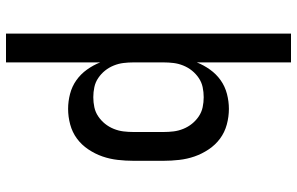

<svg xmlns="http://www.w3.org/2000/svg" viewBox="-195 -580 990 640"><g transform="rotate(90 300.0 -260.0)"><path d="M92 215V-735H188V-421Q197 -444 212 -465Q227 -486 247.5 -500.5Q268 -515 293 -521.5Q318 -528 343 -528Q369 -528 395 -521Q421 -514 442 -498.5Q463 -483 478 -460.5Q493 -438 501.5 -413.5Q510 -389 513 -362.5Q516 -336 516 -310V-210Q516 -184 513 -157.5Q510 -131 501.5 -106.5Q493 -82 478 -59.5Q463 -37 442 -21.5Q421 -6 395 1Q369 8 343 8Q318 8 293 1.5Q268 -5 247.5 -19.5Q227 -34 212 -55Q197 -76 188 -99V215ZM304 -76Q321 -76 337.5 -79.5Q354 -83 368 -92.5Q382 -102 392.5 -115Q403 -128 409.5 -144Q416 -160 418 -176.5Q420 -193 420 -210V-310Q420 -327 418 -343.5Q416 -360 409.5 -376Q403 -392 392.5 -405Q382 -418 368 -427.5Q354 -437 337.5 -440.5Q321 -444 304 -444Q287 -444 270.5 -440.5Q254 -437 240 -427.5Q226 -418 215.5 -405Q205 -392 198.5 -376Q192 -360 190 -343.5Q188 -327 188 -310V-210Q188 -193 190 -176.5Q192 -160 198.5 -144Q205 -128 215.5 -115Q226 -102 240 -92.5Q254 -83 270.5 -79.5Q287 -76 304 -76Z"/></g></svg>

Font: Iosevka HT Medium Extended
Style: Regular
Weight: 500
Width: 7
Monospace: yes
Designer: Belleve Invis
Foundry: Belleve Invis
Version: Version 32.3.0; ttfautohint (v1.8.4)